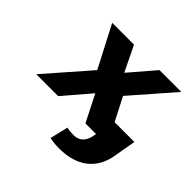

<svg xmlns="http://www.w3.org/2000/svg" viewBox="-177 -720 1126 1126"><g transform="rotate(45 385.5 -157.5)"><path d="M407 -371 331 -528H150L284 -270L48 0H230L372 -166L456 0H637L498 -270L723 -528H542ZM456 98C434 98 415 96 399 92L372 205C398 211 420 213 453 213C599 213 689 140 711 17L736 -126H566L541 17C533 63 507 98 456 98Z"/></g></svg>

Font: Asimov
Style: XWidIt
Weight: 500
Designer: Google
Version: Version 2.000980; 2014